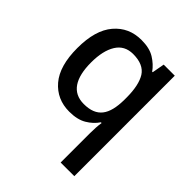

<svg xmlns="http://www.w3.org/2000/svg" viewBox="-216 -681 1053 1053"><g transform="rotate(45 310.0 -154.5)"><path d="M431.2 240.2H537.1V-539.1H451.2L438 -466.8H434.1C418 -489.7 397 -508.8 371.1 -524.9C345.2 -541 311.5 -548.8 270 -548.8C205.1 -548.8 152.8 -525.4 112.3 -478C71.8 -430.7 51.8 -360.8 51.8 -268.1C51.8 -175.8 71.8 -106.4 111.3 -60.1C150.9 -13.7 203.1 9.8 267.1 9.8C308.6 9.8 342.3 2 368.7 -13.7C395 -29.3 416 -48.8 431.2 -71.8H437C433.1 -48.3 431.2 -14.2 431.2 11.2ZM293.9 -76.2C203.6 -76.2 161.1 -144.5 161.1 -266.1C161.1 -326.7 171.9 -374.5 193.8 -409.7C215.3 -444.3 248 -461.9 292 -461.9C346.2 -461.9 383.3 -445.3 404.3 -412.6C424.8 -379.4 435.1 -331.1 435.1 -267.1V-249C433.6 -133.3 395.5 -76.2 293.9 -76.2Z"/></g></svg>

Font: Noto Reveo Sans
Style: Regular
Weight: 500
Designer: Monotype Design Team
Foundry: Monotype Imaging Inc.
Version: Version 2.007